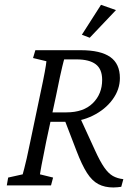

<svg xmlns="http://www.w3.org/2000/svg" viewBox="-20 -786 579 814"><path d="M8.8 0 14.6 -33.2 76.2 -46.9Q79.1 -56.6 83 -72.3Q86.9 -87.9 93.3 -114.7Q99.6 -141.6 108.4 -185.5L149.4 -380.9Q164.1 -449.2 169.9 -481.4Q175.8 -513.7 176.8 -526.4L120.1 -540L129.9 -573.2H322.3Q406.2 -573.2 447.3 -544.4Q488.3 -515.6 488.3 -455.1Q488.3 -406.2 457 -363.8Q425.8 -321.3 373 -295.4Q320.3 -269.5 257.8 -269.5H182.6L189.5 -309.6H261.7Q334 -309.6 373.5 -348.6Q413.1 -387.7 413.1 -447.3Q413.1 -493.2 385.7 -513.7Q358.4 -534.2 304.7 -534.2H252Q251 -531.2 249.5 -525.4Q248 -519.5 244.1 -503.9Q240.2 -488.3 233.9 -459Q227.5 -429.7 217.8 -380.9L175.8 -185.5Q168.9 -150.4 164.1 -126Q159.2 -101.6 156.2 -86.4Q153.3 -71.3 151.9 -62Q150.4 -52.7 149.4 -46.9L205.1 -33.2L196.3 0ZM460.9 8.8Q423.8 8.8 397 -5.4Q370.1 -19.5 348.6 -53.2Q327.1 -86.9 304.7 -145.5L251 -285.2L313.5 -299.8L383.8 -146.5Q404.3 -101.6 421.9 -76.2Q439.5 -50.8 458.5 -40Q477.5 -29.3 502.9 -26.4L494.1 5.9Q487.3 6.8 479 7.8Q470.7 8.8 460.9 8.8ZM360.4 -626 327.1 -638.7 408.2 -765.6 471.7 -743.2Z"/></svg>

Font: Crimson Pro Light
Style: Italic
Weight: 300
Italic angle: -12°
Designer: Jacques Le Bailly
Foundry: Baron von Fonthausen
Version: Version 1.003